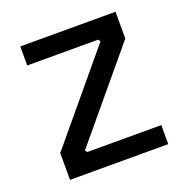

<svg xmlns="http://www.w3.org/2000/svg" viewBox="-102 -627 692 720"><g transform="rotate(-20 244.0 -267.0)"><path d="M58 0V-107L343 -449L337 -458H54V-534H434V-427L148 -84L155 -76H450V0Z"/></g></svg>

Font: Cazoo Sans
Style: Regular
Weight: 400
Designer: Jonathan Barnbrook, Julián Moncada
Foundry: Barnbrook Fonts
Version: Version 2.000;Glyphs 3.3 (3337)